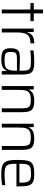

<svg xmlns="http://www.w3.org/2000/svg" viewBox="1158 -1856 706 3063"><g transform="rotate(90 1511.5 -325.0)"><path d="M133 0V-457H28V-510H133V-658H194V-510H318V-457H194V0Z M437 0V-510H490L494 -407H499Q511 -452 536 -476.5Q561 -501 595.5 -509.5Q630 -518 672 -518V-457Q601 -457 563.5 -433.5Q526 -410 512 -362Q498 -314 498 -244V0Z M924 8Q865 8 826 -4Q787 -16 768.5 -48Q750 -80 750 -139Q750 -196 763 -228.5Q776 -261 809.5 -275Q843 -289 903 -289Q914 -289 937 -288.5Q960 -288 990 -287Q1020 -286 1050.5 -285.5Q1081 -285 1108 -284V-322Q1108 -372 1102 -400.5Q1096 -429 1078.5 -443.5Q1061 -458 1028 -461.5Q995 -465 943 -465Q920 -465 890 -463.5Q860 -462 831.5 -459.5Q803 -457 784 -454V-505Q819 -511 866 -514.5Q913 -518 965 -518Q1017 -518 1053 -512Q1089 -506 1112 -493Q1135 -480 1147 -458Q1159 -436 1164 -403Q1169 -370 1169 -325V0H1115L1112 -77H1107Q1092 -39 1061.5 -20.5Q1031 -2 994.5 3Q958 8 924 8ZM941 -44Q972 -44 1001 -47Q1030 -50 1052 -61.5Q1074 -73 1086 -96Q1098 -121 1103 -148Q1108 -175 1108 -209V-242H919Q875 -242 851 -235Q827 -228 818 -207Q809 -186 809 -143Q809 -102 819.5 -80.5Q830 -59 858.5 -51.5Q887 -44 941 -44Z M1353 0V-510H1407L1410 -432H1415Q1425 -457 1443.5 -476Q1462 -495 1497.5 -506.5Q1533 -518 1590 -518Q1648 -518 1683.5 -506.5Q1719 -495 1738 -471.5Q1757 -448 1763.5 -410Q1770 -372 1770 -320V0H1709V-301Q1709 -355 1704 -387Q1699 -419 1684 -435.5Q1669 -452 1641 -457.5Q1613 -463 1568 -463Q1512 -463 1480.5 -448.5Q1449 -434 1435 -407.5Q1421 -381 1417.5 -344.5Q1414 -308 1414 -264V0Z M1954 0V-510H2008L2011 -432H2016Q2026 -457 2044.5 -476Q2063 -495 2098.5 -506.5Q2134 -518 2191 -518Q2249 -518 2284.5 -506.5Q2320 -495 2339 -471.5Q2358 -448 2364.5 -410Q2371 -372 2371 -320V0H2310V-301Q2310 -355 2305 -387Q2300 -419 2285 -435.5Q2270 -452 2242 -457.5Q2214 -463 2169 -463Q2113 -463 2081.5 -448.5Q2050 -434 2036 -407.5Q2022 -381 2018.5 -344.5Q2015 -308 2015 -264V0Z M2756 8Q2696 8 2656 0.5Q2616 -7 2591 -25Q2566 -43 2553.5 -73.5Q2541 -104 2536.5 -148.5Q2532 -193 2532 -254Q2532 -327 2538 -377.5Q2544 -428 2564.5 -459Q2585 -490 2630.5 -504Q2676 -518 2755 -518Q2812 -518 2848.5 -509.5Q2885 -501 2906.5 -482.5Q2928 -464 2938 -433Q2948 -402 2951 -358Q2954 -314 2954 -255V-234H2593Q2593 -176 2598.5 -139Q2604 -102 2620.5 -81Q2637 -60 2672.5 -52Q2708 -44 2768 -44Q2793 -44 2823 -46Q2853 -48 2882 -50.5Q2911 -53 2934 -57V-6Q2914 -2 2884 1.5Q2854 5 2821 6.5Q2788 8 2756 8ZM2895 -263V-296Q2895 -353 2888 -387Q2881 -421 2865 -438Q2849 -455 2821.5 -460.5Q2794 -466 2752 -466Q2699 -466 2667 -459Q2635 -452 2619 -432.5Q2603 -413 2598 -377Q2593 -341 2593 -281H2914Z"/></g></svg>

Font: Saira Thin Light
Style: Regular
Weight: 300
Version: Version 1.101